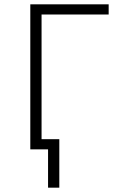

<svg xmlns="http://www.w3.org/2000/svg" viewBox="-20 -690 590 887"><path d="M202 177V0H120V-670H482V-623H172V-47H254V177Z"/></svg>

Font: Lode Dark Term
Style: Regular
Weight: 400
Monospace: yes
Designer: Belleve Invis
Foundry: Belleve Invis
Version: Version 29.2.0